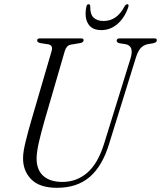

<svg xmlns="http://www.w3.org/2000/svg" viewBox="-20 -883 768 915"><path d="M476.5 -199.5 602.5 -606Q620 -664.5 578 -672.5L549 -677Q535.5 -681 536 -689.5Q536 -700 550.5 -700H716.5Q727.5 -700 727.5 -691.5Q727.5 -681.5 711 -677L683.5 -672.5Q662.5 -667.5 649.5 -652.8Q636.5 -638 626.5 -605L500 -197.5Q468 -92 407.8 -40Q347.5 12 251.5 12Q167.5 12 127.8 -29.5Q88 -71 90 -134Q90.5 -162 102.8 -211.2Q115 -260.5 128.5 -306.5L226 -640Q233.5 -666.5 211.5 -671.5L170 -678Q157 -682 157 -690.5Q157.5 -700 170 -700H367Q378.5 -700 378.5 -691.5Q378.5 -681.5 363.5 -678L316.5 -670Q296.5 -666 288.5 -639L191.5 -305.5Q174.5 -245.5 165 -203.8Q155.5 -162 154.5 -132.5Q153 -75.5 185.2 -45.8Q217.5 -16 277 -16Q345.5 -16 396.2 -60Q447 -104 476.5 -199.5ZM473.5 -783Q504.5 -783 529.2 -799.5Q554 -816 574.5 -854Q580.5 -863 586.5 -863Q595.5 -863 591.5 -849.5Q575 -800 541 -769.8Q507 -739.5 462.5 -739.5Q418 -739.5 399.8 -770Q381.5 -800.5 391.5 -850.5Q393.5 -863 402.5 -863Q409 -863 410 -854Q409 -816 425.5 -799.5Q442 -783 473.5 -783Z"/></svg>

Font: Fraunces 144pt S050 Light
Style: Italic
Weight: 300
Italic angle: -16°
Version: Version 1.000; ttfautohint (v1.8.3)